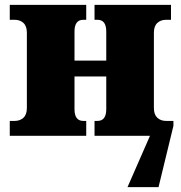

<svg xmlns="http://www.w3.org/2000/svg" viewBox="-20 -556 740 786"><path d="M20 0V-61H40Q62 -61 76 -74Q90 -87 90 -114V-422Q90 -449 76 -462Q62 -475 40 -475H20V-536H333V-475H321Q285 -475 285 -427V-308H415V-427Q415 -475 379 -475H367V-536H680V-475H660Q638 -475 624 -462Q610 -449 610 -422V-114Q610 -87 624 -74Q638 -61 660 -61H690V-41L629 210H502L594 0H367V-61H379Q415 -61 415 -109V-243H285V-109Q285 -61 321 -61H333V0Z"/></svg>

Font: Noto Serif Black
Style: Regular
Weight: 900
Designer: Monotype Design Team
Foundry: Monotype Imaging Inc.
Version: Version 2.014; ttfautohint (v1.8.4.7-5d5b)